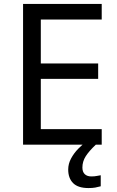

<svg xmlns="http://www.w3.org/2000/svg" viewBox="-20 -734 596 974"><path d="M496 0H97V-714H496V-635H187V-412H478V-334H187V-79H496ZM398 116Q398 138 410 149.5Q422 161 443 161Q460 161 471.5 158.5Q483 156 491 155V211Q477 215 463 217.5Q449 220 429 220Q376 220 351 195Q326 170 326 126Q326 97 340.5 70Q355 43 376.5 21Q398 -1 418 -15L466 0Q432 32 415 58.5Q398 85 398 116Z"/></svg>

Font: Noto Sans New Tai Lue
Style: Regular
Weight: 400
Designer: Monotype Design Team
Foundry: Monotype Imaging Inc.
Version: Version 2.003